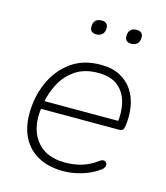

<svg xmlns="http://www.w3.org/2000/svg" viewBox="-105 -764 739 853"><g transform="rotate(15 264.5 -337.5)"><path d="M264 8Q199 8 151.5 -17Q104 -42 79 -88.5Q54 -135 54 -200Q54 -277 83 -343.5Q112 -410 168 -451Q224 -492 304 -492Q358 -492 394.5 -472.5Q431 -453 452.5 -420Q474 -387 480.5 -345Q487 -303 481 -259Q479 -245 474 -239.5Q469 -234 456 -234H83L89 -271H461L442 -259Q450 -313 438.5 -357Q427 -401 394.5 -427.5Q362 -454 303 -454Q240 -454 198.5 -425.5Q157 -397 134 -353.5Q111 -310 103 -264L100 -246Q84 -150 127.5 -90.5Q171 -31 262 -31Q304 -31 339 -41.5Q374 -52 408 -77Q417 -84 424 -84.5Q431 -85 436 -81.5Q441 -78 442.5 -72Q444 -66 441 -58.5Q438 -51 430 -45Q397 -20 352.5 -6Q308 8 264 8ZM410 -617Q396 -617 388.5 -624Q381 -631 381 -644Q381 -664 391 -673.5Q401 -683 419 -683Q433 -683 440.5 -676Q448 -669 448 -656Q448 -637 438 -627Q428 -617 410 -617ZM249 -617Q235 -617 227.5 -624Q220 -631 220 -644Q220 -664 230 -673.5Q240 -683 258 -683Q272 -683 279.5 -676Q287 -669 287 -656Q287 -637 277 -627Q267 -617 249 -617Z"/></g></svg>

Font: Nunito ExtraLight
Style: Italic
Weight: 200
Italic angle: -9°
Designer: Vernon Adams
Foundry: Vernon Adams
Version: Version 3.602